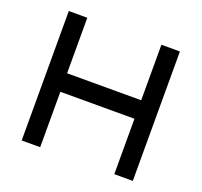

<svg xmlns="http://www.w3.org/2000/svg" viewBox="-122 -838 1025 976"><g transform="rotate(20 390.5 -350.0)"><path d="M690.9 -700.2V0H590.8V-299.8H189.9V0H89.8V-700.2H189.9V-399.9H590.8V-700.2Z"/></g></svg>

Font: Aldrich
Style: Regular
Weight: 400
Designer: Matthew Desmond
Foundry: Matthew Desmond
Version: Version 1.001 2011